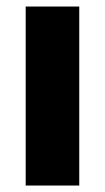

<svg xmlns="http://www.w3.org/2000/svg" viewBox="-20 -575 326 595"><path d="M59.6 0Q101.6 0 225.6 0Q225.6 -138.7 225.6 -554.7Q184.6 -554.7 59.6 -554.7Q59.6 -520.5 59.6 -416Q59.6 -311.5 59.6 0Z"/></svg>

Font: Avakin
Style: Bold
Weight: 700
Designer: Herb Lubalin, Tom Carnase, Ed Benguiat, Adobe Type Staff
Version: Version 1.0